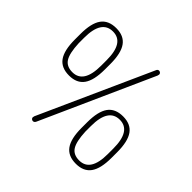

<svg xmlns="http://www.w3.org/2000/svg" viewBox="-151 -766 937 937"><g transform="rotate(45 317.5 -298.0)"><path d="M50 -458V-420Q50 -345 75 -310Q100 -275 154 -275Q207 -275 232 -310Q257 -345 257 -420V-458Q257 -532 232 -567Q207 -602 154 -602Q100 -602 75 -567Q50 -532 50 -458ZM231 -458V-420Q231 -298 154 -298Q114 -298 96.5 -325.5Q79 -353 76 -420V-458Q76 -579 154 -579Q231 -579 231 -458ZM175 -15Q173 -9 173 -6Q173 -1 177 3Q181 7 187 7Q196 7 201 -4L460 -581Q462 -587 462 -590Q462 -595 458 -599Q454 -603 448 -603Q439 -603 435 -592ZM585 -176Q585 -251 560 -286Q535 -321 482 -321Q428 -321 403 -286Q378 -251 378 -176V-138Q378 -64 403 -29Q428 6 482 6Q535 6 560 -29Q585 -64 585 -138ZM404 -138V-176Q404 -298 482 -298Q559 -298 559 -176V-138Q559 -17 482 -17Q442 -17 424.5 -44.5Q407 -72 404 -138Z"/></g></svg>

Font: Beiruti ExtraLight
Style: Regular
Weight: 250
Designer: Arlette Boutros
Foundry: Boutros
Version: Version 1.41